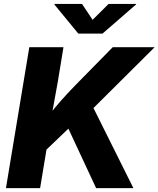

<svg xmlns="http://www.w3.org/2000/svg" viewBox="-20 -971 818 991"><path d="M163.6 -145 180.2 -302.7Q209 -344.2 235.6 -379.4Q262.2 -414.6 293.5 -450Q324.7 -485.4 366.7 -528.8L562 -727.5H778.3L412.1 -363.3L397.5 -368.7ZM10.7 0 131.3 -727.5H307.6L278.3 -548.8L242.7 -352.1L231.4 -268.1L187 0ZM476.1 0 331.1 -311 449.7 -439 668.5 0ZM403.3 -950.7 458 -868.7 540.5 -950.7H682.6L682.1 -947.8L508.8 -797.4H384.3L260.7 -947.8L261.2 -950.7Z"/></svg>

Font: Inter 16pt ExtraBold
Style: Italic
Weight: 800
Italic angle: -9.3988°
Version: Version 4.001;git-66647c0bb